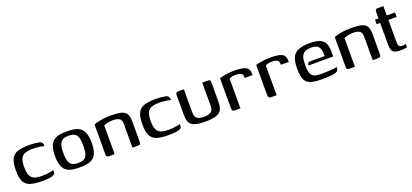

<svg xmlns="http://www.w3.org/2000/svg" viewBox="21 -1277 4410 2054"><g transform="rotate(-20 2226.0 -249.5)"><path d="M266 6Q185 6 135 -10Q85 -26 63 -69Q41 -112 41 -195Q41 -281 63 -326.5Q85 -372 135 -388.5Q185 -405 266 -405Q292 -405 315.5 -403Q339 -401 370 -396Q387 -394 397.5 -388Q408 -382 413 -370.5Q418 -359 418 -337Q406 -342 383 -346Q360 -350 334 -352Q308 -354 288 -354Q231 -354 197.5 -339.5Q164 -325 150.5 -292Q137 -259 137 -201Q137 -143 150.5 -109Q164 -75 197 -61Q230 -47 288 -47Q315 -47 340 -49.5Q365 -52 385.5 -56.5Q406 -61 418 -65V-38Q418 -20 398 -10.5Q378 -1 344.5 2.5Q311 6 266 6Z M697 6Q647 6 608.5 -1.5Q570 -9 542.5 -30Q515 -51 501 -92Q487 -133 487 -199Q487 -265 501 -306Q515 -347 542.5 -368Q570 -389 608.5 -396.5Q647 -404 697 -404Q745 -404 783.5 -396.5Q822 -389 849 -368Q876 -347 890.5 -306Q905 -265 905 -199Q905 -132 890.5 -91Q876 -50 849 -29.5Q822 -9 783.5 -1.5Q745 6 697 6ZM697 -44Q733 -44 758.5 -55Q784 -66 797 -99Q810 -132 810 -199Q810 -266 797 -299Q784 -332 758.5 -343Q733 -354 697 -354Q661 -354 635 -343Q609 -332 595.5 -299Q582 -266 582 -199Q582 -132 595.5 -99Q609 -66 635 -55Q661 -44 697 -44Z M1028 0Q1000 0 1000 -28V-372Q1030 -384 1081 -393.5Q1132 -403 1197 -403Q1261 -403 1299.5 -395Q1338 -387 1358 -369.5Q1378 -352 1384.5 -324Q1391 -296 1391 -255V-38Q1391 -24 1388.5 -15Q1386 -6 1377.5 -3Q1369 0 1352 0H1297V-275Q1297 -314 1273 -331Q1249 -348 1197 -348Q1181 -348 1161 -345.5Q1141 -343 1123 -338Q1105 -333 1094 -325V0Z M1706 6Q1625 6 1575 -10Q1525 -26 1503 -69Q1481 -112 1481 -195Q1481 -281 1503 -326.5Q1525 -372 1575 -388.5Q1625 -405 1706 -405Q1732 -405 1755.5 -403Q1779 -401 1810 -396Q1827 -394 1837.5 -388Q1848 -382 1853 -370.5Q1858 -359 1858 -337Q1846 -342 1823 -346Q1800 -350 1774 -352Q1748 -354 1728 -354Q1671 -354 1637.5 -339.5Q1604 -325 1590.5 -292Q1577 -259 1577 -201Q1577 -143 1590.5 -109Q1604 -75 1637 -61Q1670 -47 1728 -47Q1755 -47 1780 -49.5Q1805 -52 1825.5 -56.5Q1846 -61 1858 -65V-38Q1858 -20 1838 -10.5Q1818 -1 1784.5 2.5Q1751 6 1706 6Z M2027 -399V-132Q2027 -86 2052 -67Q2077 -48 2130 -48Q2187 -48 2211.5 -68Q2236 -88 2236 -132V-399Q2237 -399 2244.5 -399Q2252 -399 2261 -399Q2270 -399 2278 -399Q2286 -399 2288 -399Q2304 -399 2313 -397.5Q2322 -396 2325.5 -388.5Q2329 -381 2329 -364V-146Q2329 -93 2313 -59.5Q2297 -26 2253.5 -10.5Q2210 5 2129 5Q2053 5 2010.5 -8Q1968 -21 1950.5 -52.5Q1933 -84 1933 -139V-364Q1933 -385 1940 -392Q1947 -399 1968 -399Q1983 -399 1997.5 -399Q2012 -399 2027 -399Z M2526 0H2462Q2447 0 2439 -8Q2431 -16 2431 -38V-379Q2455 -386 2498 -394Q2541 -402 2601 -402Q2660 -402 2694 -394.5Q2728 -387 2744.5 -372.5Q2761 -358 2765.5 -337.5Q2770 -317 2770 -290H2680L2679 -304Q2679 -328 2666.5 -338.5Q2654 -349 2637 -352Q2620 -355 2603 -355Q2577 -355 2556.5 -350Q2536 -345 2526 -337Z M2938 0H2874Q2859 0 2851 -8Q2843 -16 2843 -38V-379Q2867 -386 2910 -394Q2953 -402 3013 -402Q3072 -402 3106 -394.5Q3140 -387 3156.5 -372.5Q3173 -358 3177.5 -337.5Q3182 -317 3182 -290H3092L3091 -304Q3091 -328 3078.5 -338.5Q3066 -349 3049 -352Q3032 -355 3015 -355Q2989 -355 2968.5 -350Q2948 -345 2938 -337Z M3454 6Q3393 6 3351.5 -2Q3310 -10 3285.5 -32Q3261 -54 3251 -93Q3241 -132 3241 -194Q3241 -268 3260 -314Q3279 -360 3327.5 -381.5Q3376 -403 3463 -403Q3531 -403 3571.5 -386.5Q3612 -370 3630 -335Q3648 -300 3648 -246V-182H3367Q3367 -198 3374 -208Q3381 -218 3400 -218H3564L3563 -244Q3562 -300 3539.5 -326Q3517 -352 3459 -352Q3411 -352 3384 -337Q3357 -322 3346 -288.5Q3335 -255 3335 -196Q3335 -135 3347.5 -103.5Q3360 -72 3389.5 -61Q3419 -50 3472 -50Q3491 -50 3516.5 -51Q3542 -52 3568.5 -54Q3595 -56 3616 -59Q3637 -62 3644 -65V-51Q3644 -40 3639 -29Q3634 -18 3618 -11Q3597 -1 3556.5 2.5Q3516 6 3454 6Z M3763 0Q3735 0 3735 -28V-372Q3765 -384 3816 -393.5Q3867 -403 3932 -403Q3996 -403 4034.5 -395Q4073 -387 4093 -369.5Q4113 -352 4119.5 -324Q4126 -296 4126 -255V-38Q4126 -24 4123.5 -15Q4121 -6 4112.5 -3Q4104 0 4087 0H4032V-275Q4032 -314 4008 -331Q3984 -348 3932 -348Q3916 -348 3896 -345.5Q3876 -343 3858 -338Q3840 -333 3829 -325V0Z M4348 3Q4308 3 4285.5 -6Q4263 -15 4253 -38Q4243 -61 4243 -100V-348H4203V-399H4243V-465Q4243 -483 4246 -491.5Q4249 -500 4256.5 -502.5Q4264 -505 4279 -505H4337Q4337 -503 4337 -496.5Q4337 -490 4337 -478V-399H4431V-348H4337V-109Q4337 -70 4345 -53.5Q4353 -37 4383 -37Q4393 -37 4405.5 -39Q4418 -41 4423 -43V-4Q4417 -3 4397 0Q4377 3 4348 3Z"/></g></svg>

Font: Genos Thin Medium
Style: Regular
Weight: 500
Version: Version 1.010